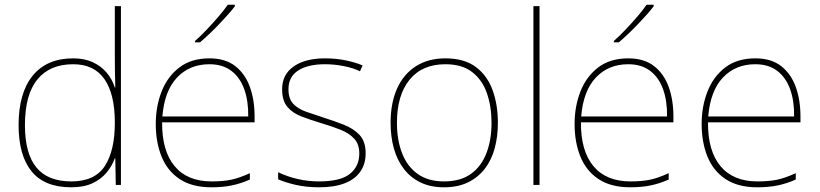

<svg xmlns="http://www.w3.org/2000/svg" viewBox="-20 -786 3483 816"><path d="M283 10Q169 10 114 -58Q59 -126 59 -254Q59 -391 119 -464.5Q179 -538 291 -538Q339 -538 374.5 -521.5Q410 -505 433.5 -477Q457 -449 468 -414H470Q469 -448 468.5 -480Q468 -512 468 -543V-760H494V0H472L470 -113H468Q456 -80 432.5 -52Q409 -24 372.5 -7Q336 10 283 10ZM283 -15Q383 -15 425.5 -80.5Q468 -146 468 -263V-266Q468 -386 424 -449.5Q380 -513 291 -513Q192 -513 139 -448.5Q86 -384 86 -254Q86 -134 134.5 -74.5Q183 -15 283 -15Z M870 -538Q938 -538 980 -505Q1022 -472 1042 -416.5Q1062 -361 1062 -291V-266H669Q668 -145 722 -80Q776 -15 879 -15Q927 -15 961.5 -22Q996 -29 1042 -50V-23Q1004 -6 965.5 2Q927 10 879 10Q796 10 743.5 -25Q691 -60 666.5 -121Q642 -182 642 -259Q642 -334 667 -397.5Q692 -461 742.5 -499.5Q793 -538 870 -538ZM870 -513Q786 -513 732.5 -456.5Q679 -400 670 -291H1035Q1036 -357 1018 -407Q1000 -457 963 -485Q926 -513 870 -513ZM978 -759Q965 -742 947.5 -722.5Q930 -703 910.5 -682.5Q891 -662 870.5 -642.5Q850 -623 830 -606H809V-612Q832 -632 858.5 -660Q885 -688 909.5 -716.5Q934 -745 948 -766H978Z M1534 -134Q1534 -90 1512 -57.5Q1490 -25 1446 -7.5Q1402 10 1336 10Q1281 10 1236 -0.5Q1191 -11 1162 -24V-54Q1202 -35 1246 -25Q1290 -15 1336 -15Q1427 -15 1467 -47Q1507 -79 1507 -134Q1507 -173 1485.5 -196.5Q1464 -220 1427.5 -234.5Q1391 -249 1347 -262Q1301 -276 1262.5 -290.5Q1224 -305 1201.5 -331.5Q1179 -358 1179 -407Q1179 -469 1228 -503.5Q1277 -538 1361 -538Q1408 -538 1449 -529.5Q1490 -521 1521 -508L1510 -483Q1482 -497 1441.5 -505Q1401 -513 1361 -513Q1289 -513 1247.5 -486.5Q1206 -460 1206 -407Q1206 -366 1226.5 -344.5Q1247 -323 1281.5 -311Q1316 -299 1356 -286Q1400 -272 1441 -256Q1482 -240 1508 -212.5Q1534 -185 1534 -134Z M2096 -264Q2096 -206 2082.5 -156Q2069 -106 2040.5 -69Q2012 -32 1969 -11Q1926 10 1867 10Q1810 10 1767.5 -10.5Q1725 -31 1696.5 -68Q1668 -105 1654 -155Q1640 -205 1640 -264Q1640 -348 1667.5 -409.5Q1695 -471 1747.5 -504.5Q1800 -538 1873 -538Q1953 -538 2002 -501.5Q2051 -465 2073.5 -403Q2096 -341 2096 -264ZM1667 -264Q1667 -191 1689 -134.5Q1711 -78 1755.5 -46.5Q1800 -15 1867 -15Q1937 -15 1981.5 -47Q2026 -79 2047.5 -135.5Q2069 -192 2069 -264Q2069 -333 2049.5 -389.5Q2030 -446 1987 -479.5Q1944 -513 1873 -513Q1774 -513 1720.5 -447Q1667 -381 1667 -264Z M2273 0H2247V-760H2273Z M2650 -538Q2718 -538 2760 -505Q2802 -472 2822 -416.5Q2842 -361 2842 -291V-266H2449Q2448 -145 2502 -80Q2556 -15 2659 -15Q2707 -15 2741.5 -22Q2776 -29 2822 -50V-23Q2784 -6 2745.5 2Q2707 10 2659 10Q2576 10 2523.5 -25Q2471 -60 2446.5 -121Q2422 -182 2422 -259Q2422 -334 2447 -397.5Q2472 -461 2522.5 -499.5Q2573 -538 2650 -538ZM2650 -513Q2566 -513 2512.5 -456.5Q2459 -400 2450 -291H2815Q2816 -357 2798 -407Q2780 -457 2743 -485Q2706 -513 2650 -513ZM2758 -759Q2745 -742 2727.5 -722.5Q2710 -703 2690.5 -682.5Q2671 -662 2650.5 -642.5Q2630 -623 2610 -606H2589V-612Q2612 -632 2638.5 -660Q2665 -688 2689.5 -716.5Q2714 -745 2728 -766H2758Z M3190 -538Q3258 -538 3300 -505Q3342 -472 3362 -416.5Q3382 -361 3382 -291V-266H2989Q2988 -145 3042 -80Q3096 -15 3199 -15Q3247 -15 3281.5 -22Q3316 -29 3362 -50V-23Q3324 -6 3285.5 2Q3247 10 3199 10Q3116 10 3063.5 -25Q3011 -60 2986.5 -121Q2962 -182 2962 -259Q2962 -334 2987 -397.5Q3012 -461 3062.5 -499.5Q3113 -538 3190 -538ZM3190 -513Q3106 -513 3052.5 -456.5Q2999 -400 2990 -291H3355Q3356 -357 3338 -407Q3320 -457 3283 -485Q3246 -513 3190 -513Z"/></svg>

Font: Noto Sans Thai Thin
Style: Regular
Weight: 250
Designer: Monotype Design Team
Foundry: Monotype Imaging Inc.
Version: Version 2.001